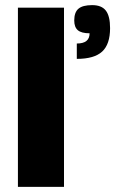

<svg xmlns="http://www.w3.org/2000/svg" viewBox="-20 -730 450 750"><path d="M230 -700V0H50V-700ZM410 -620Q410 -557 379 -528.5Q348 -500 280 -500V-560Q330 -560 330 -600Q298 -600 284 -612Q270 -624 270 -650Q270 -682 286.5 -696Q303 -710 340 -710Q377 -710 393.5 -688.5Q410 -667 410 -620Z"/></svg>

Font: Fivo Sans Modern Heavy
Style: Regular
Weight: 900
Designer: Alexander Slobzheninov
Foundry: Alexander Slobzheninov
Version: 1.0